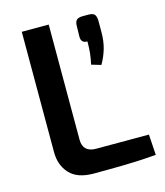

<svg xmlns="http://www.w3.org/2000/svg" viewBox="-105 -771 736 854"><g transform="rotate(-15 263.0 -344.0)"><path d="M199 -690V-160Q199 -131 214.5 -116.5Q230 -102 259 -102H503L509 -7Q441 -1 367.5 0.5Q294 2 222 2Q146 2 110.5 -37Q75 -76 75 -136V-690ZM380 -687Q401 -687 408.5 -679Q416 -671 417 -651V-598Q417 -555 407 -521Q397 -487 379 -456L335 -469Q341 -495 343.5 -519Q346 -543 346 -573Q316 -573 317 -604L318 -651Q318 -671 326.5 -679Q335 -687 355 -687Z"/></g></svg>

Font: Exo 2 SemiBold
Style: Regular
Weight: 600
Designer: Natanael Gama
Foundry: Natanael Gama
Version: Version 2.010